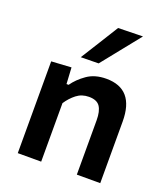

<svg xmlns="http://www.w3.org/2000/svg" viewBox="-141 -879 859 979"><g transform="rotate(20 288.0 -389.0)"><path d="M69.5 0V-498L177.5 -504.5L182.5 -416H194Q219 -452 261 -481.5Q303 -511 365 -511Q517 -511 517 -334V0H390V-295Q390 -344 373.2 -369Q356.5 -394 313 -394Q274.5 -394 246 -371.8Q217.5 -349.5 196.5 -317.5V0ZM204 -569.5Q236 -620.5 268.2 -672Q300.5 -723.5 332 -774.5L466 -777.5Q423 -724 381.8 -672.5Q340.5 -621 300.5 -571Z"/></g></svg>

Font: Commissioner SemiBold
Style: Regular
Weight: 600
Designer: Kostas Bartsokas
Foundry: Kostas Bartsokas
Version: Version 1.000; ttfautohint (v1.8.3)